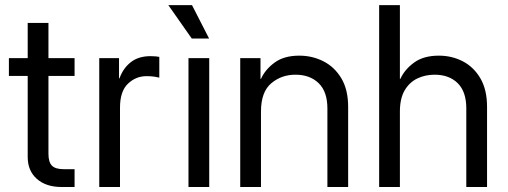

<svg xmlns="http://www.w3.org/2000/svg" viewBox="-20 -748 2030 768"><path d="M278.3 -515.6V-444.3H173.8V-132.8Q173.8 -99.6 187.7 -85.4Q201.7 -71.3 234.4 -71.3H278.3V0H226.6Q164.1 0 127.4 -32.5Q90.8 -64.9 90.8 -120.1V-444.3H15.6V-515.6H90.8V-656.2H173.8V-515.6Z M377 0V-515.6H456.1V-434.6H458Q472.2 -474.6 502.9 -499Q533.7 -523.4 582 -523.4Q593.3 -523.4 602.8 -522.5Q612.3 -521.5 617.2 -520.5V-437.5Q612.3 -439 598.4 -441.2Q584.5 -443.4 566.4 -443.4Q523.4 -443.4 491.7 -413.1Q460 -382.8 460 -317.4V0Z M733.9 0V-515.6H816.9V0ZM747.1 -593.8 653.3 -727.5H748L816.4 -593.8Z M1023.9 -301.8V0H940.9V-515.6H1022V-432.6H1023.9Q1041 -470.2 1078.6 -497.8Q1116.2 -525.4 1177.2 -525.4Q1229.5 -525.4 1273.9 -502.7Q1318.4 -480 1345.5 -434.6Q1372.6 -389.2 1372.6 -320.3V0H1289.6V-314.5Q1289.6 -381.3 1254.6 -415.3Q1219.7 -449.2 1161.6 -449.2Q1105.5 -449.2 1064.7 -414.6Q1023.9 -379.9 1023.9 -301.8Z M1579.6 -301.8V0H1496.6V-727.5H1579.6V-432.6H1581.5Q1598.6 -470.2 1636.5 -497.8Q1674.3 -525.4 1735.4 -525.4Q1787.6 -525.4 1831.3 -502.7Q1875 -480 1901.6 -434.6Q1928.2 -389.2 1928.2 -320.3V0H1845.2V-314.5Q1845.2 -381.3 1810.8 -415.3Q1776.4 -449.2 1718.3 -449.2Q1680.7 -449.2 1649.2 -434.1Q1617.7 -418.9 1598.6 -386.5Q1579.6 -354 1579.6 -301.8Z"/></svg>

Font: Inter Display
Style: Regular
Weight: 400
Designer: Rasmus Andersson
Foundry: rsms
Version: Version 4.000;git-37864ae